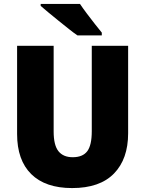

<svg xmlns="http://www.w3.org/2000/svg" viewBox="-20 -947 738 977"><path d="M632 -269Q632 -138 560 -64Q488 10 347 10Q211 10 139 -61Q67 -132 67 -265V-714H253V-278Q253 -208 277.5 -177.5Q302 -147 350 -147Q401 -147 424 -177.5Q447 -208 447 -279V-714H632ZM387 -927Q401 -906 422 -878Q443 -850 463.5 -824Q484 -798 498 -781V-767H374Q356 -779 331 -799Q306 -819 278.5 -841Q251 -863 226.5 -883.5Q202 -904 187 -917V-927Z"/></svg>

Font: Noto Sans Bengali SemiCondensed Black
Style: Regular
Weight: 900
Width: 4
Designer: Joana Ranito - Universal Thirst; Jelle Bosma - Monotype Design Team
Foundry: Universal Thirst ehf.
Version: Version 3.000; ttfautohint (v1.8.4.7-5d5b)